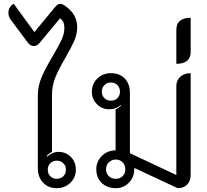

<svg xmlns="http://www.w3.org/2000/svg" viewBox="-20 -976 1081 1005"><path d="M178 -96V-477Q178 -526 198.5 -573.5Q219 -621 257 -684Q288 -737 302.5 -768.5Q317 -800 317 -829Q317 -848 311.5 -860Q306 -872 294 -880L187 -751Q174 -735 157 -735Q140 -735 127 -751L36 -873Q24 -890 24 -909Q24 -924 31.5 -937Q39 -950 52 -956L160 -808L269 -940Q276 -948 282 -952Q288 -956 295 -956Q305 -956 320 -946Q384 -902 384 -834Q384 -797 369 -763Q354 -729 323 -675Q287 -613 269.5 -570.5Q252 -528 252 -477V-181Q233 -171 224 -159L227 -156Q238 -167 254 -174Q270 -181 286 -181Q325 -181 351 -154.5Q377 -128 377 -88Q377 -47 348 -19Q319 9 277 9Q233 9 205.5 -20Q178 -49 178 -96ZM325 -88Q325 -108 311.5 -121.5Q298 -135 277 -135Q257 -135 243.5 -121.5Q230 -108 230 -88Q230 -67 243.5 -53.5Q257 -40 277 -40Q298 -40 311.5 -53.5Q325 -67 325 -88Z M484 -90Q484 -131 513.5 -160Q543 -189 585 -189V-403Q603 -411 614 -425L612 -427Q589 -404 552 -404Q514 -404 487.5 -430.5Q461 -457 461 -496Q461 -537 489.5 -565Q518 -593 561 -593Q606 -593 633 -565Q660 -537 660 -490V-174L903 -60V-525Q903 -555 923.5 -574Q944 -593 978 -593V-62Q978 -29 960 -10Q942 9 910 9L683 -97Q685 -53 657 -22Q629 9 586 9Q541 9 512.5 -18.5Q484 -46 484 -90ZM608 -496Q608 -517 594.5 -530.5Q581 -544 561 -544Q540 -544 526.5 -530.5Q513 -517 513 -496Q513 -476 526.5 -462.5Q540 -449 561 -449Q581 -449 594.5 -462.5Q608 -476 608 -496ZM636 -90Q636 -112 621.5 -126.5Q607 -141 586 -141Q565 -141 550 -126.5Q535 -112 535 -90Q535 -68 549.5 -54Q564 -40 586 -40Q608 -40 622 -54Q636 -68 636 -90Z M903 -820Q903 -852 922.5 -867.5Q942 -883 978 -883V-705Q978 -642 903 -642Z"/></svg>

Font: K2D Light
Style: Regular
Weight: 300
Designer: Katatrad Aksorn Co.,Ltd.
Foundry: Cadson Demak Co.,Ltd.
Version: Version 1.000; ttfautohint (v1.6)